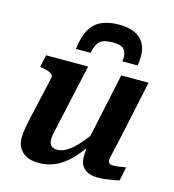

<svg xmlns="http://www.w3.org/2000/svg" viewBox="-117 -888 902 997"><g transform="rotate(15 334.0 -390.0)"><path d="M399 -791Q349 -791 310.5 -775Q272 -759 248 -720Q224 -681 216 -611H295Q302 -643 312.5 -661Q323 -679 342 -686Q361 -693 393 -693Q427 -693 443 -684Q459 -675 464 -657Q469 -639 466 -611H547Q550 -624 551 -635.5Q552 -647 552 -659Q553 -702 535.5 -731.5Q518 -761 484 -776Q450 -791 399 -791ZM224 -190Q219 -167 216 -151.5Q213 -136 213 -124Q213 -111 217.5 -101Q222 -91 231.5 -85.5Q241 -80 257 -80Q284 -80 312.5 -98.5Q341 -117 371 -151.5Q401 -186 434 -234L443 -186Q406 -127 367 -82.5Q328 -38 283 -13.5Q238 11 182 11Q124 11 93.5 -17.5Q63 -46 63 -93Q63 -114 67 -138Q71 -162 77 -191L132 -434Q134 -444 127 -451Q120 -458 106 -463Q92 -468 72 -471L61 -473L75 -539H301ZM557 -216Q549 -181 543.5 -157Q538 -133 535 -119Q532 -105 532 -98Q532 -87 538.5 -81.5Q545 -76 558 -76Q577 -76 595.5 -79.5Q614 -83 627 -84L612 -10Q597 -7 578 -3.5Q559 0 539 2.5Q519 5 497 5Q452 5 426 -17Q400 -39 400 -82Q400 -88 400.5 -98.5Q401 -109 402 -122.5Q403 -136 405 -152L395 -144L479 -539H626Z"/></g></svg>

Font: Roboto Serif SemiBold
Style: Italic
Weight: 600
Italic angle: -10°
Version: Version 1.007